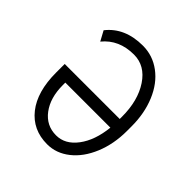

<svg xmlns="http://www.w3.org/2000/svg" viewBox="-156 -647 765 765"><g transform="rotate(45 227.0 -264.0)"><path d="M224.6 -40.5Q275.4 -40.5 311.5 -88.6Q347.7 -136.7 356 -215.3H102.1V-201.2Q102.1 -129.9 135.7 -85.2Q169.4 -40.5 224.6 -40.5ZM216.8 -538.1Q272.5 -538.1 317.4 -504.6Q362.3 -471.2 387.2 -411.6Q412.1 -352.1 412.1 -278.8V-252.4Q412.1 -179.2 387 -118.7Q361.8 -58.1 318.8 -24.2Q275.9 9.8 224.6 9.8Q143.1 9.8 95.5 -50.3Q47.9 -110.4 47.9 -217.8V-266.1H357.9V-278.8Q357.9 -369.6 318.6 -428.7Q279.3 -487.8 216.8 -487.8Q132.8 -487.8 85 -429.2L62.5 -470.7Q115.7 -538.1 216.8 -538.1Z"/></g></svg>

Font: MAUL Condensed Light
Style: Light
Weight: 300
Designer: MAUL
Version: Version 2.137; 2017; ttfautohint (v1.8.3)